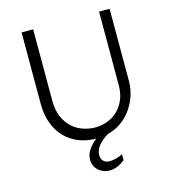

<svg xmlns="http://www.w3.org/2000/svg" viewBox="-132 -822 1021 1142"><g transform="rotate(-15 378.5 -250.5)"><path d="M178.7 -715.3V-274.4Q178.7 -217.3 196.8 -176Q214.8 -134.8 244.1 -107.9Q273.4 -81.1 310.5 -68.4Q347.7 -55.7 385.3 -55.7Q423.8 -55.7 459.7 -68.8Q495.6 -82 523.4 -108.2Q551.3 -134.3 567.9 -173.3Q584.5 -212.4 584.5 -264.6V-715.3H649.4V-267.6Q649.4 -244.6 644.5 -218.3Q639.6 -191.9 629.2 -165Q618.7 -138.2 602.3 -112.3Q585.9 -86.4 563.5 -64.2Q541 -42 512.2 -24.9Q483.4 -7.8 447.8 1Q406.2 25.9 385.3 53.2Q364.3 80.6 364.3 109.4Q364.3 133.3 378.4 147Q392.6 160.6 417 160.6Q426.3 160.6 437.7 158.7Q449.2 156.7 460.2 153.6Q471.2 150.4 481 146.5Q490.7 142.6 496.6 138.7V175.3Q476.1 192.9 451.7 203.4Q427.2 213.9 401.9 213.9Q381.3 213.9 363.5 206.8Q345.7 199.7 332.5 187.3Q319.3 174.8 312 158Q304.7 141.1 304.7 122.1Q304.7 89.8 324 61.5Q343.3 33.2 373.5 9.8Q315.9 9.8 267.1 -9.5Q218.3 -28.8 182.9 -65.2Q147.5 -101.6 127.4 -154.1Q107.4 -206.5 107.4 -273.4V-715.3Z"/></g></svg>

Font: Proza Libre
Style: Light
Weight: 300
Designer: Jasper de Waard
Foundry: Jasper de Waard
Version: Version 1.000; ttfautohint (v1.4.1.8-43bc)